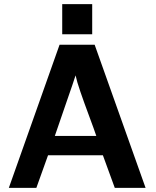

<svg xmlns="http://www.w3.org/2000/svg" viewBox="-20 -915 761 935"><path d="M283 -748V-895H429V-748ZM23 0 270 -697H441L689 0H539L481 -159H214L157 0ZM247 -253H449Q439 -283 414 -350Q389 -417 371.5 -468Q354 -519 348 -548Q338 -516 305.5 -423Q273 -330 247 -253Z"/></svg>

Font: Coval
Style: ExtraBold
Weight: 800
Foundry: Context Ltd
Version: Version 001.000